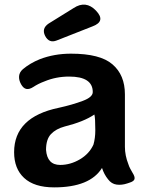

<svg xmlns="http://www.w3.org/2000/svg" viewBox="-20 -799 642 830"><path d="M214 11Q128 11 84 -30Q41 -70 41 -141Q41 -293 234 -333Q293 -346 338 -363Q381 -379 381 -401Q381 -468 279 -468Q222 -468 172 -447Q145 -437 124 -423Q107 -412 94 -414.5Q81 -417 71 -435Q61 -453 62.5 -470Q64 -487 79 -500Q110 -526 152 -543Q214 -567 287 -567Q413 -567 466 -521Q520 -475 520 -391V-164Q520 -127 535 -89Q538 -79 543 -70Q548 -61 553 -52Q564 -35 561.5 -25Q559 -15 539 -9L530 -6Q506 2 484 -1Q462 -4 447 -24Q430 -45 421 -73Q369 11 214 11ZM240 -86Q284 -86 325 -110Q366 -134 384 -174Q392 -202 392 -236Q392 -289 388 -304Q343 -273 259 -252Q222 -242 200.5 -219.5Q179 -197 179 -151Q184 -86 240 -86ZM175 -644Q159 -676 190 -697L298 -764Q351 -799 395 -753Q439 -707 380 -685L225 -624Q192 -611 175 -644Z"/></svg>

Font: MaokenZhuyuanTi
Style: Regular
Weight: 400
Designer: Fontworks Inc & LongZhuTi team: ZERO子、时光羊、荆南、频凡、刘鹏、Little White Dog、帆影Magmeta、奈白不弍、白日月球、ChaoTawei、雨三（排名不分先后）
Version: Version 1.000; 20230222